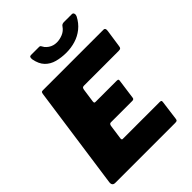

<svg xmlns="http://www.w3.org/2000/svg" viewBox="-264 -1088 1221 1221"><g transform="rotate(-45 346.5 -477.0)"><path d="M117 -725Q119 -736 122 -739Q125 -742 134 -742H678Q697 -742 692 -715L675 -599Q674 -587 669 -582.5Q664 -578 650 -578H340Q331 -578 327 -574.5Q323 -571 321 -560L308 -468Q307 -458 309.5 -455.5Q312 -453 319 -453H508Q519 -453 521.5 -449Q524 -445 522 -436L504 -305Q503 -292 488 -292H295Q283 -292 280 -276L266 -177Q265 -164 273 -164H606Q617 -164 619.5 -160Q622 -156 620 -145L603 -16Q602 -7 598 -3.5Q594 0 581 0H43Q15 0 19 -31L117 -725ZM606 -954Q617 -954 620 -944Q623 -934 618 -923Q597 -882 564 -855.5Q531 -829 491 -817Q451 -805 409 -805Q364 -805 325 -815.5Q286 -826 260 -853Q234 -880 225 -929Q224 -939 226 -946.5Q228 -954 241 -954H312Q321 -954 324.5 -947Q328 -940 335 -930Q344 -919 356.5 -910.5Q369 -902 383 -898Q397 -894 412 -894Q438 -894 465 -905Q492 -916 509 -941Q514 -949 521 -951.5Q528 -954 534 -954Z"/></g></svg>

Font: Libre Franklin Black
Style: Italic
Weight: 900
Italic angle: -8°
Designer: Pablo Impallari, Rodrigo Fuenzalida, Nhung Nguyen
Foundry: Impallari Type
Version: Version 3.000